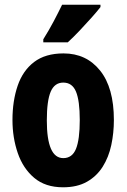

<svg xmlns="http://www.w3.org/2000/svg" viewBox="-20 -786 538 816"><path d="M464 -276Q464 -221 453 -169.5Q442 -118 416.5 -77.5Q391 -37 349.5 -13.5Q308 10 248 10Q173 10 125.5 -30Q78 -70 55.5 -135.5Q33 -201 33 -276Q33 -357 55 -421.5Q77 -486 125 -522.5Q173 -559 250 -559Q347 -559 405.5 -486Q464 -413 464 -276ZM179 -274Q179 -114 249 -114Q287 -114 303 -153.5Q319 -193 319 -276Q319 -358 303 -396.5Q287 -435 249 -435Q212 -435 195.5 -396.5Q179 -358 179 -274ZM407 -756Q394 -739 370 -712Q346 -685 319 -656.5Q292 -628 268 -606H164V-619Q189 -659 208.5 -696Q228 -733 244 -766H407Z"/></svg>

Font: Noto Sans Gurmukhi ExtraCondensed ExtraBold
Style: Regular
Weight: 800
Width: 2
Designer: Jelle Bosma - Monotype Design Team
Foundry: Monotype Imaging Inc.
Version: Version 2.004; ttfautohint (v1.8.4.7-5d5b)